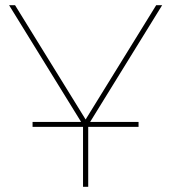

<svg xmlns="http://www.w3.org/2000/svg" viewBox="-20 -720 660 740"><path d="M300 -245 305 -230 15 -700H38L314 -253H306L582 -700H605L315 -230L320 -245V0H300ZM105.5 -250H514V-231H105.5Z"/></svg>

Font: Montserrat
Style: Regular
Weight: 400
Designer: Julieta Ulanovsky
Foundry: Julieta Ulanovsky
Version: Version 8.000